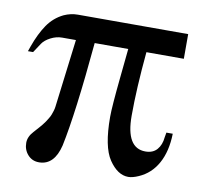

<svg xmlns="http://www.w3.org/2000/svg" viewBox="-65 -577 701 666"><g transform="rotate(10 286.0 -244.0)"><path d="M115.2 20H112.8Q88.9 20 73.5 2.7Q58.1 -14.6 58.1 -39.1Q58.1 -60.5 76.2 -80.1Q77.6 -81.5 84.7 -89.6Q91.8 -97.7 94.5 -100.6Q97.2 -103.5 103.5 -111.3Q109.9 -119.1 112.8 -123.8Q115.7 -128.4 120.6 -136.2Q125.5 -144 127.9 -150.4Q130.4 -156.7 132.8 -164.6Q135.3 -172.4 136.2 -180.2L166 -419.9H117.2Q97.2 -419.9 77.4 -409.7Q57.6 -399.4 48.8 -386.2L26.9 -353H8.8L15.1 -371.1Q31.7 -417.5 53.2 -449Q74.7 -480.5 108.9 -497.1Q132.8 -507.8 157.2 -507.8H545.9V-420.9H414.1Q401.9 -291 401.9 -194.8Q401.9 -81.1 470.2 -81.1Q496.6 -81.1 511 -97.7Q525.4 -114.3 527.8 -141.1Q530.3 -155.8 530.8 -158.2H553.2Q551.8 -96.2 528.6 -54Q505.4 -11.7 462.9 6.8Q441.9 16.1 426.8 16.1Q389.2 16.1 358.9 -28.8Q329.1 -73.2 329.1 -178.2Q329.1 -213.9 339.8 -318.8L350.1 -420.9H231.9Q209 -169.4 184.1 -51.8Q167 18.6 115.2 20Z"/></g></svg>

Font: Perun
Style: Bold
Weight: 700
Foundry: Copyright (c) Stefan Peev, Context Ltd, 2016
Version: Version 1.0000